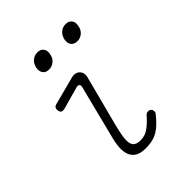

<svg xmlns="http://www.w3.org/2000/svg" viewBox="-214 -892 1029 1029"><g transform="rotate(-45 300.0 -377.5)"><path d="M131 -448Q119 -445 111 -449Q103 -453 101 -466Q99 -479 103.5 -486.5Q108 -494 121 -497L277 -538Q294 -543 307 -540Q320 -537 328.5 -528.5Q337 -520 340 -507.5Q343 -495 339 -480L265 -196Q254 -154 249.5 -124Q245 -94 248.5 -75.5Q252 -57 265 -48.5Q278 -40 303 -40Q337 -40 364.5 -60.5Q392 -81 419 -112Q427 -121 437 -122Q447 -123 454 -118Q462 -113 463.5 -101Q465 -89 457 -81Q439 -59 422 -42Q405 -25 386.5 -13.5Q368 -2 345 4Q322 10 290 10Q259 10 238 0.5Q217 -9 205.5 -29.5Q194 -50 193.5 -81Q193 -112 204 -155L282 -464Q285 -476 278.5 -481.5Q272 -487 261 -484ZM438 -655Q414 -655 402.5 -670Q391 -685 395 -710Q400 -735 417 -750Q434 -765 458 -765Q481 -765 492.5 -750Q504 -735 499 -710Q495 -685 478 -670Q461 -655 438 -655ZM223 -655Q200 -655 188.5 -670Q177 -685 181 -710Q186 -735 203 -750Q220 -765 243 -765Q266 -765 278 -750Q290 -735 285 -710Q281 -685 263.5 -670Q246 -655 223 -655Z"/></g></svg>

Font: Maple Mono NL Thin
Style: Italic
Weight: 250
Italic angle: -10°
Monospace: yes
Designer: subframe7536
Version: Version 7.000